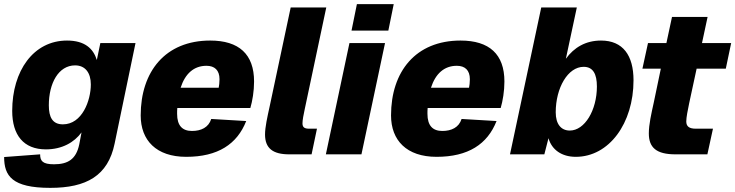

<svg xmlns="http://www.w3.org/2000/svg" viewBox="-26 -746 3554 928"><path d="M217 162C391 162 496 104 528 -52L629 -538H459L442 -456C425 -511 384 -550 298 -550C136 -550 33 -404 33 -210C33 -93 88 -24 196 -24C274 -24 333 -58 368 -106L357 -48C342 24 302 48 235 48C180 48 168 32 168 0L-6 13C-6 104 32 162 217 162ZM278 -145C228 -145 210 -179 210 -237C210 -344 257 -430 337 -430C386 -430 413 -394 413 -338C413 -260 371 -145 278 -145Z M874 12C1027 12 1120 -49 1164 -161L995 -171C982 -130 946 -113 902 -113C856 -113 830 -138 830 -196C830 -205 830 -215 831 -224H1184C1194 -258 1202 -305 1202 -352C1202 -484 1129 -550 990 -550C773 -550 654 -400 654 -188C654 -68 729 12 874 12ZM972 -428C1011 -428 1035 -407 1035 -363C1035 -346 1033 -332 1031 -322H847C869 -390 911 -428 972 -428Z M1372 0H1480L1506 -124H1468C1444 -124 1436 -132 1436 -150C1436 -165 1441 -192 1447 -219L1551 -710H1379L1277 -230C1266 -180 1255 -131 1255 -96C1255 -29 1293 0 1372 0Z M1673 -598H1851L1877 -726H1699ZM1549 0H1721L1835 -538H1663Z M2084 12C2237 12 2330 -49 2374 -161L2205 -171C2192 -130 2156 -113 2112 -113C2066 -113 2040 -138 2040 -196C2040 -205 2040 -215 2041 -224H2394C2404 -258 2412 -305 2412 -352C2412 -484 2339 -550 2200 -550C1983 -550 1864 -400 1864 -188C1864 -68 1939 12 2084 12ZM2182 -428C2221 -428 2245 -407 2245 -363C2245 -346 2243 -332 2241 -322H2057C2079 -390 2121 -428 2182 -428Z M2757 12C2918 12 3036 -150 3036 -358C3036 -478 2985 -550 2879 -550C2805 -550 2749 -517 2709 -462L2762 -710H2590L2439 0H2605L2625 -78C2641 -22 2689 12 2757 12ZM2728 -115C2686 -115 2660 -146 2660 -203C2660 -322 2719 -423 2795 -423C2840 -423 2859 -389 2859 -328C2859 -213 2800 -115 2728 -115Z M3239 0H3393L3420 -124H3337C3305 -124 3291 -135 3291 -159C3291 -179 3298 -213 3305 -247L3341 -414H3482L3508 -538H3367L3394 -664H3222L3195 -538H3106L3079 -414H3168L3134 -251C3122 -196 3110 -145 3110 -101C3110 -33 3146 0 3239 0Z"/></svg>

Font: Geist ExtraBold
Style: Italic
Weight: 800
Italic angle: -12°
Designer: Basement.studio, Andrés Briganti, Mateo Zaragoza
Foundry: Basement.studio, Vercel, Andrés Briganti, Guido Ferreyra, Mateo Zaragoza
Version: Version 1.500